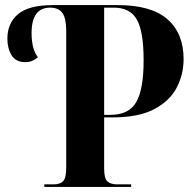

<svg xmlns="http://www.w3.org/2000/svg" viewBox="-20 -734 764 754"><path d="M154 0V-10H191Q215 -10 227.5 -22Q240 -34 240 -76V-614Q240 -662 225 -683Q210 -704 177 -704Q104 -704 104 -604Q104 -541 129 -509Q118 -500 106.5 -495Q95 -490 79 -490Q42 -490 25.5 -517Q9 -544 9 -582Q9 -643 51 -678.5Q93 -714 188 -714H442Q574 -714 637.5 -658.5Q701 -603 701 -502Q701 -441 673.5 -389Q646 -337 585 -305Q524 -273 422 -273H389V-72Q389 -32 402.5 -21Q416 -10 439 -10H495V0ZM414 -283Q486 -283 515 -333Q544 -383 544 -497Q544 -610 517.5 -657Q491 -704 427 -704H389V-283Z"/></svg>

Font: Noto Serif Display SemiCondensed
Style: Bold
Weight: 700
Width: 4
Designer: Monotype Design Team
Foundry: Monotype Imaging Inc.
Version: Version 2.009